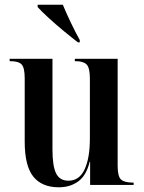

<svg xmlns="http://www.w3.org/2000/svg" viewBox="-20 -786 610 816"><path d="M230 10Q158 10 121.5 -35.5Q85 -81 85 -184V-453Q85 -498 72 -512Q59 -526 24 -526H21V-536H203V-150Q203 -80 218.5 -49Q234 -18 271 -18Q317 -18 339.5 -66Q362 -114 362 -198V-452Q362 -498 348 -512Q334 -526 301 -526H298V-536H480V-81Q480 -36 494.5 -23Q509 -10 544 -10H548V0H363V-98H361Q347 -40 312.5 -15Q278 10 230 10ZM311 -606Q285 -626 250.5 -654.5Q216 -683 185.5 -711Q155 -739 140 -756V-766H247Q261 -732 280.5 -691Q300 -650 319 -616V-606Z"/></svg>

Font: Noto Serif Display Condensed SemiBold
Style: Regular
Weight: 600
Width: 3
Designer: Monotype Design Team
Foundry: Monotype Imaging Inc.
Version: Version 2.009